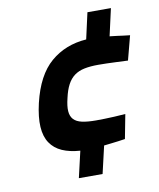

<svg xmlns="http://www.w3.org/2000/svg" viewBox="-76 -635 639 773"><g transform="rotate(-10 243.5 -249.0)"><path d="M209 -31Q166 -34 135.5 -47.5Q105 -61 87.5 -87Q70 -113 67.5 -153Q65 -193 78 -249Q104 -359 164 -410.5Q224 -462 310 -468L334 -575H430L405 -464Q420 -462 435 -460.5Q450 -459 461 -457Q474 -455 487 -454L461 -355Q437 -356 415 -357Q395 -358 374.5 -358.5Q354 -359 340 -359Q307 -359 283 -354Q259 -349 242 -336.5Q225 -324 213.5 -302.5Q202 -281 195 -249Q187 -217 188.5 -196Q190 -175 201.5 -162.5Q213 -150 235.5 -145Q258 -140 293 -140Q307 -140 327.5 -140.5Q348 -141 367 -142Q389 -143 413 -145L394 -46Q381 -44 366 -42Q353 -40 337.5 -38.5Q322 -37 307 -35L281 77H184Z"/></g></svg>

Font: Panefresco 800wt
Style: Italic
Weight: 800
Foundry: Campivisivi & Chank Co
Version: Version 1.001